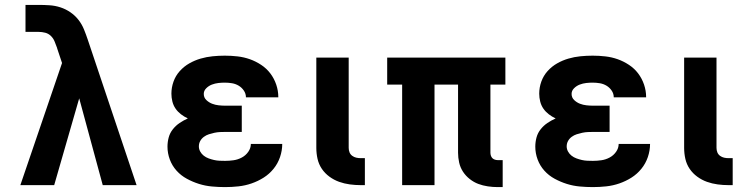

<svg xmlns="http://www.w3.org/2000/svg" viewBox="-20 -755 3040 783"><path d="M63 0 233 -498 213 -558V-559Q208 -572 203 -585Q198 -598 188 -608Q178 -618 164.5 -621.5Q151 -625 137 -625H84V-735H137Q160 -735 182.5 -733.5Q205 -732 226.5 -725Q248 -718 267 -705Q286 -692 300 -674Q314 -656 322.5 -635Q331 -614 338 -593L537 0H399L303 -354L201 0Z M898 8Q871 8 844 5.5Q817 3 791.5 -5Q766 -13 742 -26Q718 -39 700 -59Q682 -79 672.5 -104.5Q663 -130 663 -157Q663 -176 668 -194.5Q673 -213 685 -228Q697 -243 712.5 -253.5Q728 -264 746 -272Q731 -279 718 -289Q705 -299 696 -312Q687 -325 683 -341Q679 -357 679 -373Q679 -398 687.5 -422Q696 -446 713 -465Q730 -484 752 -496.5Q774 -509 798 -516Q822 -523 847 -525.5Q872 -528 897 -528Q923 -528 949 -525Q975 -522 999 -513.5Q1023 -505 1045 -490.5Q1067 -476 1082.5 -455.5Q1098 -435 1106.5 -410Q1115 -385 1115 -359V-358H983Q983 -373 974.5 -385.5Q966 -398 953.5 -405.5Q941 -413 926.5 -415.5Q912 -418 897 -418Q884 -418 870.5 -416.5Q857 -415 844 -410Q831 -405 821 -395Q811 -385 811 -372Q811 -357 821.5 -347Q832 -337 845 -332Q858 -327 872 -325.5Q886 -324 900 -324H966V-217H900Q889 -217 877.5 -216.5Q866 -216 854.5 -213.5Q843 -211 832 -207.5Q821 -204 811.5 -197Q802 -190 796.5 -180Q791 -170 791 -158Q791 -147 796.5 -137Q802 -127 811 -120Q820 -113 831 -109Q842 -105 853 -102.5Q864 -100 875 -99.5Q886 -99 898 -99Q915 -99 932.5 -101.5Q950 -104 966 -112.5Q982 -121 992.5 -136Q1003 -151 1003 -168H1131Q1131 -141 1122 -114.5Q1113 -88 1095.5 -66.5Q1078 -45 1055 -30.5Q1032 -16 1006 -7Q980 2 952.5 5Q925 8 898 8Z M1451 0Q1429 0 1406.5 -3Q1384 -6 1363 -13.5Q1342 -21 1323.5 -34.5Q1305 -48 1292.5 -66.5Q1280 -85 1275 -107Q1270 -129 1270 -152V-520H1402V-152Q1402 -142 1405.5 -133.5Q1409 -125 1416.5 -119.5Q1424 -114 1433 -112Q1442 -110 1451 -110H1468V0Z M2010 8Q1990 8 1969.5 5Q1949 2 1930.5 -5Q1912 -12 1895.5 -25Q1879 -38 1868 -55Q1857 -72 1852.5 -92Q1848 -112 1848 -132V-410H1752V0H1620V-410H1559V-520H2041V-410H1980V-132Q1980 -126 1982 -120Q1984 -114 1988 -110Q1992 -106 1998 -104Q2004 -102 2010 -102H2030V8Z M2398 8Q2371 8 2344 5.5Q2317 3 2291.5 -5Q2266 -13 2242 -26Q2218 -39 2200 -59Q2182 -79 2172.5 -104.5Q2163 -130 2163 -157Q2163 -176 2168 -194.5Q2173 -213 2185 -228Q2197 -243 2212.5 -253.5Q2228 -264 2246 -272Q2231 -279 2218 -289Q2205 -299 2196 -312Q2187 -325 2183 -341Q2179 -357 2179 -373Q2179 -398 2187.5 -422Q2196 -446 2213 -465Q2230 -484 2252 -496.5Q2274 -509 2298 -516Q2322 -523 2347 -525.5Q2372 -528 2397 -528Q2423 -528 2449 -525Q2475 -522 2499 -513.5Q2523 -505 2545 -490.5Q2567 -476 2582.5 -455.5Q2598 -435 2606.5 -410Q2615 -385 2615 -359V-358H2483Q2483 -373 2474.5 -385.5Q2466 -398 2453.5 -405.5Q2441 -413 2426.5 -415.5Q2412 -418 2397 -418Q2384 -418 2370.5 -416.5Q2357 -415 2344 -410Q2331 -405 2321 -395Q2311 -385 2311 -372Q2311 -357 2321.5 -347Q2332 -337 2345 -332Q2358 -327 2372 -325.5Q2386 -324 2400 -324H2466V-217H2400Q2389 -217 2377.5 -216.5Q2366 -216 2354.5 -213.5Q2343 -211 2332 -207.5Q2321 -204 2311.5 -197Q2302 -190 2296.5 -180Q2291 -170 2291 -158Q2291 -147 2296.5 -137Q2302 -127 2311 -120Q2320 -113 2331 -109Q2342 -105 2353 -102.5Q2364 -100 2375 -99.5Q2386 -99 2398 -99Q2415 -99 2432.5 -101.5Q2450 -104 2466 -112.5Q2482 -121 2492.5 -136Q2503 -151 2503 -168H2631Q2631 -141 2622 -114.5Q2613 -88 2595.5 -66.5Q2578 -45 2555 -30.5Q2532 -16 2506 -7Q2480 2 2452.5 5Q2425 8 2398 8Z M2951 0Q2929 0 2906.5 -3Q2884 -6 2863 -13.5Q2842 -21 2823.5 -34.5Q2805 -48 2792.5 -66.5Q2780 -85 2775 -107Q2770 -129 2770 -152V-520H2902V-152Q2902 -142 2905.5 -133.5Q2909 -125 2916.5 -119.5Q2924 -114 2933 -112Q2942 -110 2951 -110H2968V0Z"/></svg>

Font: Iosevka Aile Extrabold
Style: Regular
Weight: 800
Designer: Belleve Invis
Foundry: Belleve Invis
Version: Version 27.3.5; ttfautohint (v1.8.4)